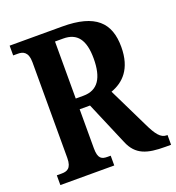

<svg xmlns="http://www.w3.org/2000/svg" viewBox="-130 -819 849 924"><g transform="rotate(-20 294.5 -357.0)"><path d="M22 0H298V-50H282C253 -50 234 -57 234 -111V-311H287L381 -90C412 -15 468 0 560 0H589V-50H584C555 -50 534 -76 507 -133L407 -338C471 -361 525 -412 525 -525C525 -649 461 -714 291 -714H22V-664H47C70 -664 98 -656 98 -602V-111C98 -57 73 -50 47 -50H22ZM273 -366H234V-658H276C347 -658 381 -614 381 -518C381 -419 348 -366 273 -366Z"/></g></svg>

Font: Noto Serif Khmer ExtraCondensed
Style: Bold
Weight: 700
Width: 2
Designer: Danh Hong and the Monotype Design Team
Foundry: Monotype Imaging Inc.
Version: Version 2.004